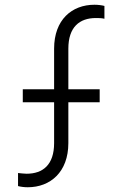

<svg xmlns="http://www.w3.org/2000/svg" viewBox="-20 -777 515 809"><path d="M97 12C192 12 268 -52 268 -174V-346H400V-401H268V-572C268 -663 315 -701 384 -701C392 -701 409 -701 420 -698V-752C409 -755 393 -757 378 -757C283 -757 208 -694 208 -572V-401H76V-346H208V-174C208 -83 161 -45 92 -45C83 -45 65 -47 56 -48V7C67 10 82 12 97 12Z"/></svg>

Font: Plus Jakarta Sans Light
Style: Regular
Weight: 300
Designer: Gumpita Rahayu
Foundry: Tokotype
Version: Version 2.071;gftools[0.9.30]